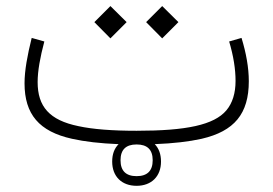

<svg xmlns="http://www.w3.org/2000/svg" viewBox="-20 -474 896 630"><path d="M731.9 -337.9C746.1 -290.5 752.9 -247.1 752.9 -208.5C752.9 -168 742.7 -135.7 722.7 -111.8C682.1 -64 591.8 -44.9 428.2 -44.9C348.6 -44.9 284.7 -49.8 237.3 -60.1C142.1 -79.6 103.5 -124.5 103.5 -204.6C103.5 -241.2 111.8 -286.6 125.5 -337.9L84 -349.6C69.8 -292.5 60.5 -242.2 60.5 -200.7C60.5 -99.1 108.4 -42.5 216.3 -18.6C257.8 -9.3 308.6 -3.4 369.1 -1C355 13.2 348.1 32.2 348.1 56.2C348.1 105 379.4 135.7 428.2 135.7C477.1 135.7 508.3 104.5 508.3 56.2C508.3 32.2 501.5 13.2 487.8 -1C548.8 -3.4 600.1 -9.3 641.6 -18.6C749 -43.5 796.4 -100.6 796.4 -207.5C796.4 -252 787.6 -300.3 772.5 -349.6ZM428.2 0C463.4 0 481 17.1 481 51.8C481 86.4 463.4 104 428.2 104C393.1 104 375.5 86.4 375.5 51.8C375.5 17.1 393.1 0 428.2 0ZM342.3 -348.1 395.5 -401.4 342.3 -454.1 289.6 -401.4ZM512.2 -348.1 565.4 -401.4 512.2 -454.1 459.5 -401.4Z"/></svg>

Font: Estedad ExtraLight
Style: Regular
Weight: 200
Designer: Amin Abedi
Version: Version 7.3